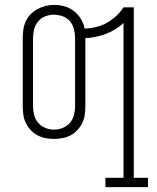

<svg xmlns="http://www.w3.org/2000/svg" viewBox="-20 -560 640 785"><path d="M411 205V167H485V-466Q454 -437 413 -421.5Q372 -406 329 -404Q329 -404 329 -404Q329 -404 329 -404V-126Q329 -108 326.5 -90.5Q324 -73 316.5 -57.5Q309 -42 296.5 -28.5Q284 -15 269 -7Q254 1 236.5 4.5Q219 8 201 8Q183 8 165.5 4.5Q148 1 133 -7Q118 -15 105.5 -28.5Q93 -42 85.5 -57.5Q78 -73 75.5 -90.5Q73 -108 73 -126V-404Q73 -422 75.5 -439.5Q78 -457 85.5 -473Q93 -489 105.5 -502Q118 -515 133.5 -523Q149 -531 166 -535.5Q183 -540 201 -540Q223 -540 244 -534Q265 -528 282 -515Q299 -502 310.5 -483Q322 -464 326 -443Q350 -444 373 -449.5Q396 -455 416.5 -466.5Q437 -478 454.5 -494Q472 -510 485 -530H527V167H585V205ZM201 -30Q219 -30 236.5 -37Q254 -44 266 -58Q278 -72 282.5 -90Q287 -108 287 -126V-404Q287 -422 282.5 -440.5Q278 -459 266 -473Q254 -487 236 -493.5Q218 -500 200 -500Q182 -500 164.5 -493Q147 -486 135.5 -472Q124 -458 119.5 -440Q115 -422 115 -404V-126Q115 -108 119.5 -90Q124 -72 136 -58Q148 -44 165.5 -37Q183 -30 201 -30Z"/></svg>

Font: Iosevka Curly Slab XLtEx
Style: Regular
Weight: 200
Width: 7
Monospace: yes
Designer: Belleve Invis
Foundry: Belleve Invis
Version: Version 11.1.0; ttfautohint (v1.8.3)